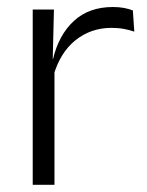

<svg xmlns="http://www.w3.org/2000/svg" viewBox="-20 -514 409 534"><path d="M128 -301.5 112.5 -348 127.5 -350Q143.5 -417 185.5 -455.8Q227.5 -494.5 294 -494.5Q311.5 -494.5 325.5 -491.8Q339.5 -489 349.5 -485L353.5 -426Q341 -430.5 325 -433.5Q309 -436.5 290 -436.5Q233 -436.5 190 -402.2Q147 -368 128 -301.5ZM71 0V-487.5H130L126.5 -341L131.5 -336V0Z"/></svg>

Font: Anek Odia Light
Style: Regular
Weight: 300
Designer: Yesha Goshar & Mahesh Sahu (Odia), Yesha Goshar (Latin)
Foundry: Ek Type
Version: Version 1.003